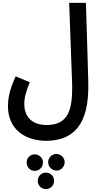

<svg xmlns="http://www.w3.org/2000/svg" viewBox="-20 -743 691 1327"><path d="M35 -9C35 156 161 230 297 230C542 230 597 43 590 -184L574 -723H458L478 -179C485 19 452 121 301 121C211 121 148 72 148 -23C148 -69 159 -109 186 -175L88 -215C42 -116 35 -52 35 -9ZM370 436C401 436 427 409 427 378C427 347 401 321 370 321C338 321 313 347 313 378C313 409 338 436 370 436ZM220 438C252 438 277 412 277 380C277 349 252 324 220 324C189 324 164 349 164 380C164 412 189 438 220 438ZM297 564C329 564 354 538 354 507C354 475 329 450 297 450C265 450 241 475 241 507C241 538 265 564 297 564Z"/></svg>

Font: Noto Sans Arabic Cond SemBd
Style: Regular
Weight: 600
Width: 3
Designer: Monotype Design Team, Nadine Chahine, Nizar Qandah and Khaled Hosny
Foundry: Monotype Imaging Inc.
Version: Version 2.012